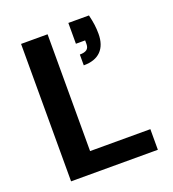

<svg xmlns="http://www.w3.org/2000/svg" viewBox="-131 -818 829 919"><g transform="rotate(-20 283.5 -358.5)"><path d="M74 0V-700H209V-105H516V0ZM321 -501V-556Q345 -556 356.5 -564.5Q368 -573 368 -592V-611H321V-717H426Q433 -688 436 -665.5Q439 -643 439 -619Q439 -562 409 -531.5Q379 -501 321 -501Z"/></g></svg>

Font: DM Sans 9pt
Style: Bold
Weight: 700
Designer: Colophon Foundry, Jonny Pinhorn
Foundry: Colophon Foundry
Version: Version 4.004;gftools[0.9.30]